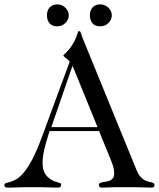

<svg xmlns="http://www.w3.org/2000/svg" viewBox="-34 -854 725 876"><path d="M296.9 -554.2 200.2 -273.9H411.1ZM191.9 -255.9 174.8 -198.2Q167.5 -173.8 163.8 -150.9Q160.2 -127.9 160.2 -110.8Q160.2 -95.7 162.8 -84Q165.5 -72.3 170.7 -63Q175.8 -53.7 183.6 -46.6Q191.4 -39.6 201.2 -33.2Q209.5 -27.8 217.3 -25.6Q225.1 -23.4 231.4 -21.7Q237.8 -20 241.5 -18.1Q245.1 -16.1 245.1 -11.2Q245.1 -4.4 241.2 -1.2Q237.3 2 225.1 2Q220.2 2 212.2 1.7Q204.1 1.5 191.2 1Q178.2 0.5 159.9 0.2Q141.6 0 116.2 0Q92.8 0 76.2 0.2Q59.6 0.5 46.6 1Q33.7 1.5 23.2 1.7Q12.7 2 1 2Q-7.3 2 -10.7 -1.5Q-14.2 -4.9 -14.2 -8.8Q-14.2 -16.1 -7.6 -18.3Q-1 -20.5 10 -23.4Q21 -26.4 35.6 -33.4Q50.3 -40.5 66.9 -58.1Q90.3 -83 112.3 -125Q134.3 -167 154.8 -222.2L284.2 -573.2Q279.3 -578.6 274.2 -583Q269 -587.4 264.6 -590.8Q260.3 -594.2 257.6 -596.7Q254.9 -599.1 254.9 -601.1Q254.9 -602.1 259.3 -606Q263.7 -609.9 270.3 -616.7Q276.9 -623.5 284.7 -633.3Q292.5 -643.1 299.8 -655.8Q309.1 -671.9 313.2 -682.9Q317.4 -693.8 319.3 -700.2Q321.3 -706.5 322.5 -709.2Q323.7 -711.9 327.1 -711.9Q332.5 -711.9 334.2 -705.1Q335.9 -698.2 341.8 -683.1L589.8 -76.2Q597.2 -58.6 606 -48.6Q614.7 -38.6 623.8 -33.2Q632.8 -27.8 641.4 -25.9Q649.9 -23.9 656.5 -22.2Q663.1 -20.5 667 -18.3Q670.9 -16.1 670.9 -9.8Q670.9 -3.9 667.5 -1Q664.1 2 654.8 2Q650.9 2 642.8 1.7Q634.8 1.5 620.4 1Q606 0.5 583.5 0.2Q561 0 527.8 0Q504.4 0 488.3 0.2Q472.2 0.5 461.2 1Q450.2 1.5 443.4 1.7Q436.5 2 432.1 2Q422.9 2 419.9 -1.7Q417 -5.4 417 -9.8Q417 -16.1 422.1 -18.8Q427.2 -21.5 435.1 -22.9Q442.9 -24.4 451.9 -25.6Q460.9 -26.9 468.8 -30.8Q476.6 -34.7 481.7 -42Q486.8 -49.3 486.8 -63Q486.8 -78.1 483.2 -91.6Q479.5 -105 472.2 -123L418 -255.9ZM376 -784.2Q376 -794.4 378.9 -803.5Q381.8 -812.5 387.7 -819.3Q393.6 -826.2 402.6 -830.1Q411.6 -834 423.8 -834Q434.1 -834 443.6 -830.1Q453.1 -826.2 460.2 -819.3Q467.3 -812.5 471.7 -803.5Q476.1 -794.4 476.1 -784.2Q476.1 -773.4 471.7 -764.4Q467.3 -755.4 460.2 -748.5Q453.1 -741.7 443.6 -737.8Q434.1 -733.9 423.8 -733.9Q398.9 -733.9 387.5 -748.3Q376 -762.7 376 -784.2ZM180.2 -784.2Q180.2 -794.4 183.1 -803.5Q186 -812.5 191.9 -819.3Q197.8 -826.2 206.8 -830.1Q215.8 -834 228 -834Q238.3 -834 247.6 -830.1Q256.8 -826.2 263.9 -819.3Q271 -812.5 275.4 -803.5Q279.8 -794.4 279.8 -784.2Q279.8 -773.4 275.4 -764.4Q271 -755.4 263.9 -748.5Q256.8 -741.7 247.6 -737.8Q238.3 -733.9 228 -733.9Q203.1 -733.9 191.7 -748.3Q180.2 -762.7 180.2 -784.2Z"/></svg>

Font: XB Zar
Style: Regular
Weight: 400
Designer: Behnam
Foundry: Irmug
Version: Version 8.005 2009